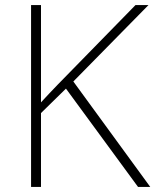

<svg xmlns="http://www.w3.org/2000/svg" viewBox="-20 -734 610 754"><path d="M570 0 268 -414 563 -714H512L206 -401C183 -377 161 -354 141 -332V-714H102V0H141V-290L239 -386L522 0Z"/></svg>

Font: Noto Sans Sinhala UI ExtraLight
Style: Regular
Weight: 200
Designer: Jelle Bosma - Monotype Design Team
Foundry: Monotype Imaging Inc.
Version: Version 2.006